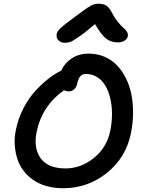

<svg xmlns="http://www.w3.org/2000/svg" viewBox="-20 -998 769 1028"><path d="M327.1 -769Q305.7 -769 293.2 -782Q280.8 -794.9 283.2 -814Q284.7 -828.1 302.5 -845.7Q320.3 -863.3 382.8 -909.2Q397.9 -919.9 418.5 -935.1Q439 -950.2 446.8 -955.6Q454.6 -960.9 466.6 -967.5Q478.5 -974.1 487.3 -976.1Q496.1 -978 507.8 -978Q534.7 -978 550.5 -967Q566.4 -956.1 580.1 -928.2Q594.7 -900.4 612.5 -878.9Q630.4 -857.4 641.8 -848.1Q653.3 -838.9 659.9 -827.6Q666.5 -816.4 664.1 -803.2Q661.1 -789.1 646.2 -780Q631.3 -771 611.8 -771Q574.7 -771 548.8 -790.8Q522.9 -810.5 488.8 -869.1Q434.6 -822.8 400.9 -799.8Q367.2 -776.9 355 -772.9Q342.8 -769 327.1 -769ZM317.9 9.8Q269.5 9.8 228.5 -2Q187.5 -13.7 157.5 -34.7Q127.4 -55.7 105.2 -85Q83 -114.3 72.3 -149.2Q61.5 -184.1 58.8 -223.9Q56.2 -263.7 65.9 -306.2Q78.1 -366.2 106.7 -420.7Q135.3 -475.1 171.4 -513.7Q207.5 -552.2 241.9 -578.6Q276.4 -605 308.1 -620.1Q325.7 -660.2 364 -685.5Q402.3 -710.9 455.1 -710.9Q500.5 -710.9 539.3 -694.3Q578.1 -677.7 606.2 -648.4Q634.3 -619.1 654.3 -578.9Q674.3 -538.6 683.6 -491.5Q692.9 -444.3 692.4 -391.6Q691.9 -338.9 681.2 -285.2Q654.8 -154.3 552.5 -72.3Q450.2 9.8 317.9 9.8ZM175.8 -290Q158.7 -204.6 198 -150.4Q237.3 -96.2 331.1 -96.2Q413.6 -96.2 483.4 -152.8Q553.2 -209.5 570.8 -299.8Q579.6 -344.2 579.6 -387.9Q579.6 -431.6 570.6 -470.2Q561.5 -508.8 544.7 -538.3Q527.8 -567.9 500.5 -585Q473.1 -602.1 439 -602.1Q404.3 -602.1 394 -553.2Q390.6 -532.2 377.7 -520.5Q364.7 -508.8 348.1 -508.8Q334.5 -508.8 323.2 -515.1Q203.6 -430.2 175.8 -290Z"/></svg>

Font: Shantell Sans Normal
Style: Italic
Weight: 500
Italic angle: -11.31°
Designer: Stephen Nixon, Anya Danilova, Shantell Martin
Foundry: Arrow Type
Version: Version 1.006;[559af2be0]